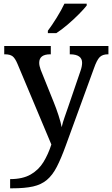

<svg xmlns="http://www.w3.org/2000/svg" viewBox="-20 -786 609 1043"><path d="M35 187Q103 187 146.5 162Q190 137 216 94.5Q242 52 259 -1L75 -439Q62 -470 48 -480.5Q34 -491 6 -491H3V-536H256V-491H253Q193 -491 193 -445Q193 -429 201 -407L271 -233Q285 -199 298 -159Q311 -119 315 -95Q321 -122 331.5 -151Q342 -180 351 -207L417 -400Q426 -425 426 -445Q426 -490 362 -491H359V-536H569V-491H566Q537 -491 521.5 -475.5Q506 -460 490 -414L338 3Q312 75 288.5 120.5Q265 166 234.5 191.5Q204 217 159.5 227Q115 237 46 237H35ZM240 -619Q262 -648 288 -690Q314 -732 330 -766H451V-756Q438 -739 409.5 -710Q381 -681 347.5 -652.5Q314 -624 286 -606H240Z"/></svg>

Font: Noto Serif Lao Medium
Style: Regular
Weight: 500
Designer: Monotype Design Team
Foundry: Monotype Imaging Inc.
Version: Version 2.003; ttfautohint (v1.8.4.7-5d5b)